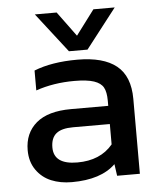

<svg xmlns="http://www.w3.org/2000/svg" viewBox="-51 -726 649 780"><g transform="rotate(-5 273.5 -336.0)"><path d="M245.1 -521 120.1 -682.1H209L283.2 -581.1L358.9 -682.1H445.8L320.8 -521ZM210.9 9.8Q164.1 9.8 127 -5.6Q89.8 -21 66.4 -54.4Q43 -87.9 43 -134.8Q43 -204.6 90.8 -245.4Q138.7 -286.1 232.9 -286.1H384.8V-307.1Q384.8 -342.3 374.5 -361.1Q364.3 -379.9 336.2 -389.4Q308.1 -398.9 255.9 -398.9Q171.4 -398.9 99.1 -374V-455.1Q171.4 -483.9 275.9 -483.9Q381.8 -483.9 435.3 -440.9Q488.8 -397.9 488.8 -305.2V0H396L389.2 -47.9Q330.1 9.8 210.9 9.8ZM240.2 -67.9Q334 -67.9 384.8 -128.9V-211.9H234.9Q187.5 -211.9 165.8 -193.8Q144 -175.8 144 -137.2Q144 -67.9 240.2 -67.9Z"/></g></svg>

Font: Kanit
Style: Regular
Weight: 400
Designer: Katatrad Team
Foundry: CadsonDemak
Version: Version 1.000;PS 001.000;hotconv 1.0.88;makeotf.lib2.5.64775